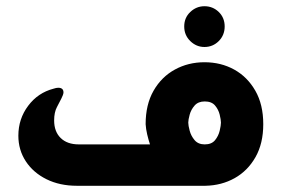

<svg xmlns="http://www.w3.org/2000/svg" viewBox="-20 -597 905 617"><path d="M637 -446Q611 -446 591.5 -465Q572 -484 572 -512Q572 -540 591.5 -558.5Q611 -577 637 -577Q664 -577 683 -558.5Q702 -540 702 -512Q702 -484 683 -465Q664 -446 637 -446ZM637 -397Q690 -397 732.5 -373.5Q775 -350 800.5 -305.5Q826 -261 826 -198Q826 -136 801 -92Q776 -48 734 -24.5Q692 -1 640 0H227Q172 0 129.5 -21Q87 -42 63 -78.5Q39 -115 39 -161Q39 -215 70.5 -257Q102 -299 152 -312Q161 -315 167 -315Q184 -315 184 -300Q184 -296 181.5 -290Q179 -284 177 -280Q172 -270 163 -253Q154 -236 154 -210Q154 -174 175 -153.5Q196 -133 233 -133H462Q457 -148 453 -165Q449 -182 448 -198Q448 -261 473.5 -305.5Q499 -350 542 -373.5Q585 -397 637 -397ZM638 -133Q660 -133 671 -146.5Q682 -160 686 -177Q690 -194 690 -203Q690 -212 686 -228.5Q682 -245 671 -258Q660 -271 638 -271Q617 -271 605.5 -258Q594 -245 589.5 -228.5Q585 -212 585 -203Q585 -194 589.5 -177Q594 -160 605.5 -146.5Q617 -133 638 -133Z"/></svg>

Font: Zain Black
Style: Regular
Weight: 900
Designer: Zain,Boutros
Foundry: Mobile Telecommunications Company (Zain), 2024
Version: Version 1.50; ttfautohint (v1.8.4)